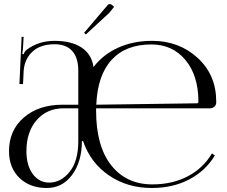

<svg xmlns="http://www.w3.org/2000/svg" viewBox="-20 -931 1133 959"><path d="M409 -759 400 -767 518 -906Q522 -911 528 -911Q533 -911 538 -907L550 -897L526 -867ZM371 -408V-578Q371 -642 341 -676Q311 -710 253 -710Q181 -710 141 -672Q101 -634 98 -573L95 -511H77L88 -747H98L95 -694Q93 -670 91 -662L98 -660Q103 -675 114 -683Q173 -727 252 -727Q337 -727 387.5 -693.5Q438 -660 447 -596Q495 -659 570.5 -693Q646 -727 740 -727Q874 -727 967 -642Q1060 -557 1060 -424V-419Q1060 -407 1051 -398.5Q1042 -390 1029 -390H460Q460 -384 460 -378Q460 -201 535.5 -105.5Q611 -10 741 -10Q841 -10 918 -50.5Q995 -91 1039 -165L1053 -154Q1006 -77 924.5 -34.5Q843 8 738 8Q616 8 524 -55Q432 -118 395 -226H389Q389 -124 340.5 -58Q292 8 214 8Q129 8 77 -42.5Q25 -93 25 -176Q25 -280 99 -344Q173 -408 293 -408ZM371 -390H298Q214 -390 163 -331Q112 -272 112 -176Q112 -105 143.5 -62Q175 -19 226 -19Q284 -19 327.5 -72.5Q371 -126 371 -226ZM461 -408 963 -415Q971 -415 971 -424Q971 -553 906.5 -631Q842 -709 736 -709Q608 -709 537.5 -632Q467 -555 461 -408Z"/></svg>

Font: FoglihtenNo06
Style: Regular
Weight: 500
Designer: gluk (gluksza@wp.pl)
Foundry: gluk (gluksza@wp.pl)
Version: Version 0.76